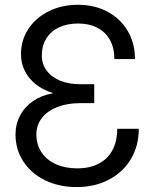

<svg xmlns="http://www.w3.org/2000/svg" viewBox="-20 -759 639 791"><path d="M43.9 -205.1Q43.9 -247.6 63 -283.4Q82 -319.3 116.7 -343Q151.4 -366.7 197.3 -374.5V-376Q157.2 -388.2 127.7 -411.6Q98.1 -435.1 82.3 -466.8Q66.4 -498.5 66.4 -535.2Q66.4 -593.8 97.2 -640.1Q127.9 -686.5 181.4 -712.9Q234.9 -739.3 301.3 -739.3Q369.1 -739.3 422.6 -710.9Q476.1 -682.6 506.1 -631.6Q536.1 -580.6 536.1 -515.6H451.2Q451.2 -561 433.1 -594Q415 -627 381.3 -644.5Q347.7 -662.1 301.8 -662.1Q256.8 -662.1 223.1 -646.2Q189.5 -630.4 170.9 -600.6Q152.3 -570.8 152.3 -530.3Q152.3 -495.1 172.1 -468.3Q191.9 -441.4 227.5 -426.8Q263.2 -412.1 309.6 -412.1H368.2V-334H309.6Q256.3 -334 215.6 -317.9Q174.8 -301.8 152.3 -272.7Q129.9 -243.7 129.9 -205.1Q129.9 -163.1 151.1 -131.3Q172.4 -99.6 210.4 -82.5Q248.5 -65.4 297.9 -65.4Q349.6 -65.4 386.7 -84.7Q423.8 -104 443.4 -140.6Q462.9 -177.2 462.9 -228.5H551.8Q551.8 -158.2 519.3 -103.8Q486.8 -49.3 428.5 -18.8Q370.1 11.7 295.9 11.7Q224.1 11.7 166.7 -15.9Q109.4 -43.5 76.7 -93Q43.9 -142.6 43.9 -205.1Z"/></svg>

Font: Intratopia Thin
Style: Regular
Weight: 100
Designer: Rasmus Andersson
Foundry: rsms
Version: Version 3.000;Glyphs 3.2.3 (3260)